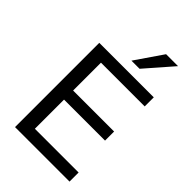

<svg xmlns="http://www.w3.org/2000/svg" viewBox="-273 -1037 1136 1136"><g transform="rotate(45 295.0 -468.5)"><path d="M86 0V-705H542V-629H176V-396H519V-320H176V-76H542V0ZM295 -765 413 -937H513L363 -765Z"/></g></svg>

Font: Mulish ExtraLight Medium
Style: Regular
Weight: 500
Version: Version 3.603